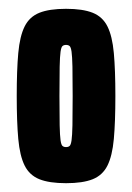

<svg xmlns="http://www.w3.org/2000/svg" viewBox="-20 -716 299 436"><path d="M130 -300Q92 -300 69.5 -309Q47 -318 36 -340Q25 -362 21.5 -400.5Q18 -439 18 -498Q18 -557 21.5 -595.5Q25 -634 36 -656Q47 -678 69.5 -687Q92 -696 130 -696Q168 -696 190.5 -687Q213 -678 224 -656Q235 -634 238.5 -595.5Q242 -557 242 -498Q242 -439 238.5 -400.5Q235 -362 224 -340Q213 -318 190.5 -309Q168 -300 130 -300ZM130 -382Q135 -382 138 -384.5Q141 -387 142.5 -397.5Q144 -408 144.5 -431.5Q145 -455 145 -498Q145 -541 144.5 -564.5Q144 -588 142.5 -598.5Q141 -609 138 -611.5Q135 -614 130 -614Q125 -614 122 -611.5Q119 -609 117.5 -598.5Q116 -588 115.5 -564.5Q115 -541 115 -498Q115 -455 115.5 -431.5Q116 -408 117.5 -397.5Q119 -387 122 -384.5Q125 -382 130 -382Z"/></svg>

Font: Saira UltraCondensed Black
Style: Regular
Weight: 900
Width: 1
Designer: Hector Gatti with collaboration of the Omnibus-Type team
Foundry: Omnibus-Type
Version: Version 1.101